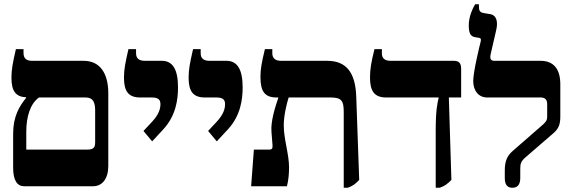

<svg xmlns="http://www.w3.org/2000/svg" viewBox="-20 -879 2698 906"><path d="M95 0H418C463 0 491 -36 491 -96V-439C491 -534 451 -592 375 -592H132C104 -592 91 -604 91 -629V-647H55C40 -582 34 -551 34 -512C34 -450 54 -422 103 -420V-417C72 -378 42 -331 42 -248V-87C42 -28 61 0 95 0ZM104 -173V-257C104 -329 123 -390 164 -419H383C411 -419 429 -407 429 -359V-210C429 -186 425 -173 391 -173Z M698 -212 749 -267C811 -333 820 -411 820 -467C820 -551 795 -592 744 -592H664C635 -592 622 -604 622 -628V-647H586C571 -581 565 -552 565 -512C565 -446 588 -419 642 -419H696C725 -419 737 -410 737 -388C737 -366 730 -340 699 -306L657 -261Z M1003 -212 1054 -267C1116 -333 1125 -411 1125 -467C1125 -551 1100 -592 1049 -592H969C940 -592 927 -604 927 -628V-647H891C876 -581 870 -552 870 -512C870 -446 893 -419 947 -419H1001C1030 -419 1042 -410 1042 -388C1042 -366 1035 -340 1004 -306L962 -261Z M1165 0H1334C1342 -31 1344 -65 1344 -89C1344 -152 1319 -222 1319 -287C1319 -336 1333 -389 1342 -419H1540C1592 -419 1602 -403 1602 -351V7H1621C1645 -2 1656 -10 1675 -30L1661 -424C1657 -537 1614 -592 1524 -592H1307C1279 -592 1265 -604 1265 -628V-647H1230C1214 -582 1209 -551 1209 -516C1209 -446 1230 -419 1286 -419H1293V-417C1278 -372 1257 -307 1261 -257L1266 -193C1267 -179 1263 -173 1251 -173H1178Z M2036 7H2055C2080 -2 2090 -10 2110 -30L2098 -419H2156V-554C2156 -581 2146 -592 2121 -592H1824C1795 -592 1782 -604 1782 -628V-647H1747C1731 -583 1726 -552 1726 -512C1726 -446 1749 -419 1803 -419H2050V-418C2044 -393 2036 -359 2036 -262Z M2398 7C2421 7 2435 -7 2435 -39V-80C2435 -105 2437 -117 2459 -136L2592 -251C2616 -272 2624 -292 2624 -329V-481C2624 -555 2591 -592 2531 -592H2313C2296 -592 2291 -601 2295 -622L2321 -735C2332 -779 2321 -807 2295 -812L2265 -817C2243 -820 2240 -830 2240 -849V-859H2222C2210 -838 2192 -801 2192 -760C2192 -725 2199 -708 2220 -704L2242 -700C2249 -699 2251 -694 2248 -682C2244 -667 2213 -540 2213 -497C2213 -451 2238 -419 2279 -419H2532C2551 -419 2562 -409 2562 -389V-329C2562 -313 2558 -306 2543 -292L2402 -169C2371 -143 2362 -116 2362 -74V-39C2362 -6 2375 7 2398 7Z"/></svg>

Font: Noto Serif Hebrew SemiCondensed ExtraBold
Style: Regular
Weight: 800
Width: 4
Designer: Monotype Design Team
Foundry: Monotype Imaging Inc.
Version: Version 2.004